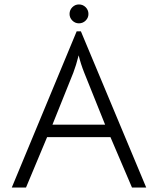

<svg xmlns="http://www.w3.org/2000/svg" viewBox="-20 -844 711 864"><path d="M325 -703H344L638 0H574L477 -227H192L97 0H33ZM359 -517Q343 -557 334 -595Q322 -548 310 -517L216 -283H453ZM293 -781Q293 -799 305.5 -811.5Q318 -824 335 -824Q353 -824 365.5 -811.5Q378 -799 378 -781Q378 -764 365.5 -751.5Q353 -739 335 -739Q318 -739 305.5 -751.5Q293 -764 293 -781Z"/></svg>

Font: Bellota Text
Style: Regular
Weight: 400
Designer: Kemie Guaida
Foundry: Kemie Guaida
Version: Version 4.001